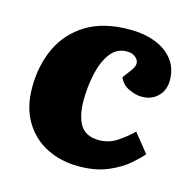

<svg xmlns="http://www.w3.org/2000/svg" viewBox="-85 -616 726 717"><g transform="rotate(15 277.5 -257.5)"><path d="M333 -529Q387 -529 430.5 -512.5Q474 -496 499.5 -463.5Q525 -431 525 -384Q525 -346 501 -322Q477 -298 439 -298Q414 -298 387.5 -311Q361 -324 351 -350L375 -382Q397 -410 383.5 -428.5Q370 -447 343 -447Q303 -447 279 -414.5Q255 -382 244 -332Q233 -282 233 -229Q233 -169 254 -134.5Q275 -100 327 -100Q364 -100 395.5 -120.5Q427 -141 453 -167L511 -95Q498 -79 468.5 -53Q439 -27 391.5 -6.5Q344 14 277 14Q210 14 155 -13.5Q100 -41 67.5 -95Q35 -149 35 -226Q35 -311 67 -379.5Q99 -448 165 -488.5Q231 -529 333 -529Z"/></g></svg>

Font: Literata 12pt ExtraBold
Style: Italic
Weight: 800
Italic angle: -2°
Designer: Latin by Veronika Burian and Jose Scaglione. Greek by Irene Vlachou. Cyrillic by Vera Evstafieva
Foundry: TypeTogether
Version: Version 3.002